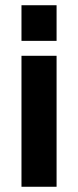

<svg xmlns="http://www.w3.org/2000/svg" viewBox="-20 -713 298 733"><path d="M62 0H196V-500H62ZM62 -557H196V-693H62Z"/></svg>

Font: RazerF5
Style: Bold
Weight: 700
Foundry: Razer Inc.
Version: Version 1.000;PS 001.001;hotconv 1.0.56